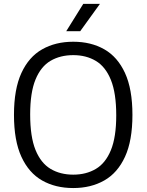

<svg xmlns="http://www.w3.org/2000/svg" viewBox="-20 -966 760 996"><path d="M360 9.5Q267.5 9.5 198.5 -29.8Q129.5 -69 91 -152.8Q52.5 -236.5 52.5 -370Q52.5 -503.5 91 -587.2Q129.5 -671 198.8 -710.2Q268 -749.5 360 -749.5Q452 -749.5 521 -710.2Q590 -671 628.5 -587.2Q667 -503.5 667 -370Q667 -236.5 628.5 -152.8Q590 -69 520.8 -29.8Q451.5 9.5 360 9.5ZM360 -60Q427 -60 477.2 -89.8Q527.5 -119.5 555.2 -187Q583 -254.5 583 -367.5Q583 -483 555.2 -551.5Q527.5 -620 477.2 -650Q427 -680 360 -680Q292.5 -680 242.2 -650.5Q192 -621 164.2 -553.5Q136.5 -486 136.5 -372.5Q136.5 -256.5 164.2 -188.2Q192 -120 242.2 -90Q292.5 -60 360 -60ZM323.5 -804 412 -946H498.5L396 -804Z"/></svg>

Font: Encode Sans SC Condensed Thin
Style: Regular
Weight: 400
Version: Version 3.002